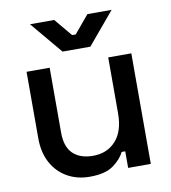

<svg xmlns="http://www.w3.org/2000/svg" viewBox="-80 -765 750 843"><g transform="rotate(-10 295.0 -343.5)"><path d="M59 -197V-493H162V-204Q162 -140 194 -109.5Q226 -79 283 -79Q346 -79 384.5 -121.5Q423 -164 423 -244V-493H526V0H425V-74H409Q395 -44 359 -17.5Q323 9 253 9Q197 9 153 -16Q109 -41 84 -87Q59 -133 59 -197ZM230 -553 110 -696H218L284 -617H300L366 -696H474L354 -553Z"/></g></svg>

Font: Space Grotesk Frontify Medium
Style: Regular
Weight: 500
Designer: Florian Karsten
Version: Version 2.000